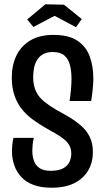

<svg xmlns="http://www.w3.org/2000/svg" viewBox="-20 -867 487 897"><path d="M221 10Q172 10 137 -3Q102 -16 80 -39.5Q58 -63 47 -94Q36 -125 36 -160Q36 -175 37.5 -191Q39 -207 43 -223H138Q134 -207 132.5 -191.5Q131 -176 131 -163Q131 -136 139 -114.5Q147 -93 166 -81Q185 -69 217 -69Q253 -69 274 -80Q295 -91 304 -109.5Q313 -128 313 -150Q313 -173 303 -189.5Q293 -206 276 -219Q259 -232 236.5 -245Q214 -258 189 -272Q160 -289 132.5 -309Q105 -329 83 -356Q61 -383 48 -420Q35 -457 35 -505Q35 -562 56.5 -607Q78 -652 121.5 -678Q165 -704 229 -704Q301 -704 341.5 -677Q382 -650 399 -604Q416 -558 416 -502Q416 -484 414.5 -466Q413 -448 411 -430Q409 -412 406 -395H305Q309 -421 311.5 -448Q314 -475 314 -501Q314 -536 306.5 -564Q299 -592 280.5 -608Q262 -624 226 -624Q201 -624 183.5 -615Q166 -606 155 -589.5Q144 -573 139.5 -552Q135 -531 135 -506Q135 -467 148.5 -439.5Q162 -412 186.5 -392.5Q211 -373 241 -355Q273 -338 303 -320Q333 -302 358.5 -280Q384 -258 399 -228Q414 -198 414 -156Q414 -109 392.5 -71.5Q371 -34 328.5 -12Q286 10 221 10ZM335 -740 235 -793 136 -741 107 -776 192 -847 279 -845 362 -778Z"/></svg>

Font: Truculenta SemiBold
Style: Regular
Weight: 600
Version: Version 1.002